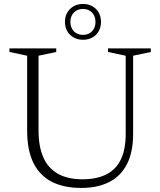

<svg xmlns="http://www.w3.org/2000/svg" viewBox="-20 -914 789 944"><path d="M598 -256V-640L511 -658.5V-676H721.5V-658.5L634.5 -640V-256Q634.5 -165.5 604 -106.5Q573.5 -47.5 516.5 -18.8Q459.5 10 380 10Q293.5 10 234.2 -20.5Q175 -51 144.2 -113.2Q113.5 -175.5 113.5 -271V-640L26.5 -658.5V-676H256.5V-658.5L169.5 -640V-273Q169.5 -193.5 193.2 -140Q217 -86.5 265 -59.5Q313 -32.5 386 -32.5Q454 -32.5 501.5 -55.8Q549 -79 573.5 -128.5Q598 -178 598 -256ZM388 -894.5Q427 -894.5 451.8 -869.8Q476.5 -845 476.5 -806.5Q476.5 -767.5 451.8 -743Q427 -718.5 388 -718.5Q349.5 -718.5 324.5 -743Q299.5 -767.5 299.5 -806.5Q299.5 -845 324.5 -869.8Q349.5 -894.5 388 -894.5ZM388 -742.5Q415.5 -742.5 432.5 -760.2Q449.5 -778 449.5 -806.5Q449.5 -834.5 432.5 -852.2Q415.5 -870 388 -870Q360 -870 343 -852.2Q326 -834.5 326 -806.5Q326 -778 343.2 -760.2Q360.5 -742.5 388 -742.5Z"/></svg>

Font: Newsreader 16pt 16pt Light
Style: Regular
Weight: 300
Version: Version 1.003